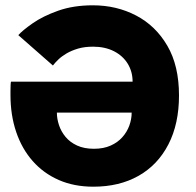

<svg xmlns="http://www.w3.org/2000/svg" viewBox="-20 -692 740 724"><path d="M332 12Q259.5 12 201.8 -13.2Q144 -38.5 103.2 -84.8Q62.5 -131 41 -194.5Q19.5 -258 19.5 -334Q19.5 -337 19.5 -348.2Q19.5 -359.5 20 -370.8Q20.5 -382 21.5 -384H480Q480 -421.5 461.8 -451.5Q443.5 -481.5 409.8 -498.8Q376 -516 331 -516Q299 -516 274.5 -508.8Q250 -501.5 231.5 -490.8Q213 -480 200.2 -467.8Q187.5 -455.5 179.5 -445L49 -559.5Q65 -577.5 103.2 -604.2Q141.5 -631 199 -651.5Q256.5 -672 330 -672Q419.5 -672 493.2 -633.5Q567 -595 611 -519.5Q655 -444 655 -332Q655 -225 615 -147.5Q575 -70 502.5 -29Q430 12 332 12ZM334 -131Q370.5 -131 397.2 -143Q424 -155 441.5 -174.8Q459 -194.5 467.8 -218.8Q476.5 -243 476.5 -267.5H194.5Q194.5 -244 202.5 -220Q210.5 -196 227.2 -175.8Q244 -155.5 270.8 -143.2Q297.5 -131 334 -131Z"/></svg>

Font: League Spartan Thin ExtraBold
Style: Regular
Weight: 800
Version: Version 2.002